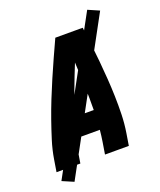

<svg xmlns="http://www.w3.org/2000/svg" viewBox="-164 -925 927 1113"><g transform="rotate(-20 300.0 -368.0)"><path d="M21 0 33 -74Q42 -130 59.5 -186Q77 -242 96.5 -297.5Q116 -353 138 -408Q160 -463 183.5 -517.5Q207 -572 231.5 -626.5Q256 -681 281 -735H450Q457 -681 463.5 -626.5Q470 -572 475 -517.5Q480 -463 484 -408Q488 -353 489.5 -297.5Q491 -242 489.5 -186Q488 -130 479 -74L467 0H320L332 -74Q335 -91 337 -109Q339 -127 341 -145H195Q191 -127 187 -109.5Q183 -92 180 -74L168 0ZM230 -265H347Q348 -339 345.5 -413Q343 -487 339 -561Q309 -487 281.5 -413.5Q254 -340 230 -265ZM100 88 30 58 510 -824 579 -794Z"/></g></svg>

Font: Iosevka Curly Heavy Extended
Style: Italic
Weight: 900
Width: 7
Italic angle: -9°
Monospace: yes
Designer: Belleve Invis
Foundry: Belleve Invis
Version: Version 11.1.0; ttfautohint (v1.8.3)